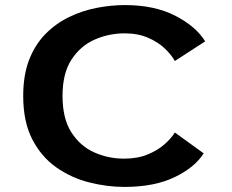

<svg xmlns="http://www.w3.org/2000/svg" viewBox="-20 -726 915 757"><path d="M470.5 11Q402 11 331.8 -6.8Q261.5 -24.5 202.5 -65.8Q143.5 -107 107.5 -176.2Q71.5 -245.5 71.5 -348Q71.5 -430.5 95.2 -491Q119 -551.5 160 -592.8Q201 -634 252.8 -659Q304.5 -684 361.2 -695Q418 -706 472.5 -706Q589 -706 670.5 -664.2Q752 -622.5 789 -563L669.5 -485.5Q656 -509.5 629.8 -534.8Q603.5 -560 563.8 -577.2Q524 -594.5 471 -594.5Q409.5 -594.5 353.5 -570Q297.5 -545.5 262 -491.2Q226.5 -437 226.5 -348Q226.5 -258.5 261.5 -204Q296.5 -149.5 352 -125Q407.5 -100.5 468.5 -100.5Q522.5 -100.5 562.2 -117Q602 -133.5 628.8 -157.2Q655.5 -181 669.5 -203.5L783 -121.5Q748.5 -66 668.5 -27.5Q588.5 11 470.5 11Z"/></svg>

Font: Trispace SemiExpanded SemiBold
Style: Regular
Weight: 600
Width: 6
Designer: Tyler Finck
Foundry: Etcetera Type Company
Version: Version 1.210; ttfautohint (v1.8.3)